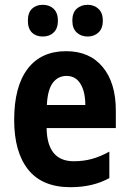

<svg xmlns="http://www.w3.org/2000/svg" viewBox="-20 -769 537 799"><path d="M255 -556Q353 -556 407.5 -490Q462 -424 462 -309V-236H174Q176 -98 287 -98Q327 -98 362 -107.5Q397 -117 435 -138V-28Q367 10 273 10Q156 10 97.5 -63Q39 -136 39 -270Q39 -409 95 -482.5Q151 -556 255 -556ZM257 -453Q221 -453 199.5 -424Q178 -395 175 -332H335Q335 -387 315 -420Q295 -453 257 -453ZM96 -683Q96 -716 113 -732.5Q130 -749 158 -749Q186 -749 203.5 -732Q221 -715 221 -683Q221 -651 203.5 -634Q186 -617 158 -617Q130 -617 113 -633.5Q96 -650 96 -683ZM281 -683Q281 -716 299 -732.5Q317 -749 345 -749Q372 -749 390 -732Q408 -715 408 -683Q408 -651 390 -634Q372 -617 345 -617Q317 -617 299 -634Q281 -651 281 -683Z"/></svg>

Font: Noto Sans Thai Cond
Style: Bold
Weight: 700
Width: 3
Designer: Monotype Design Team
Foundry: Monotype Imaging Inc.
Version: Version 2.002; ttfautohint (v1.8.4.7-5d5b)